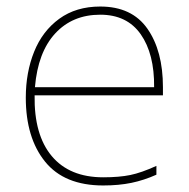

<svg xmlns="http://www.w3.org/2000/svg" viewBox="-20 -558 580 588"><path d="M479 -291V-266H86Q84 -145 138.5 -80Q193 -15 296 -15Q345 -15 379 -22Q413 -29 459 -50V-23Q421 -6 382.5 2Q344 10 296 10Q177 10 118 -63Q59 -136 59 -259Q59 -336 84.5 -399.5Q110 -463 161.5 -500.5Q213 -538 287 -538Q384 -538 431.5 -470Q479 -402 479 -291ZM87 -291H452Q453 -393 411 -453Q369 -513 287 -513Q202 -513 149 -455.5Q96 -398 87 -291Z"/></svg>

Font: Noto Sans UI Thin
Style: Regular
Weight: 250
Designer: Monotype Design Team
Foundry: Monotype Imaging Inc.
Version: Version 1.001